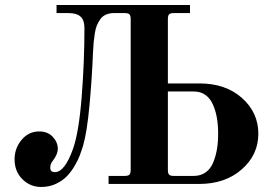

<svg xmlns="http://www.w3.org/2000/svg" viewBox="-20 -732 1086 764"><path d="M648 -56Q648 -42 653 -37Q658 -32 672 -32H751Q778 -32 797.5 -45.5Q817 -59 827.5 -83.5Q838 -108 843 -136.5Q848 -165 848 -200Q848 -235 843 -263.5Q838 -292 827 -316.5Q816 -341 797 -354.5Q778 -368 751 -368H648ZM38 -98Q38 -142 66 -175.5Q94 -209 136 -209Q170 -209 190 -187.5Q210 -166 210 -140Q210 -118 190 -92Q180 -80 180 -65Q180 -47 198 -47Q238 -47 271 -141Q294 -207 305 -346.5Q316 -486 316 -621Q316 -651 301 -665.5Q286 -680 251 -680H205V-712H736V-680H672Q658 -680 653 -675Q648 -670 648 -656V-400H774Q878 -400 943 -342Q1008 -284 1008 -200Q1008 -116 942 -58Q876 0 772 0H412V-32H476Q490 -32 495 -37Q500 -42 500 -56V-656Q500 -670 495 -675Q490 -680 476 -680H433Q416 -680 402 -674Q388 -668 379.5 -656Q371 -644 365.5 -631Q360 -618 357 -597.5Q354 -577 352.5 -561.5Q351 -546 350 -522Q346 -420 336 -312Q326 -204 310 -150Q304 -131 297.5 -113.5Q291 -96 277 -72Q263 -48 246 -30.5Q229 -13 202.5 -0.5Q176 12 144 12Q100 12 69 -19Q38 -50 38 -98Z"/></svg>

Font: Old Standard TT
Style: Bold
Weight: 700
Designer: Alexey Kryukov <alexios@thessalonica.org.ru>
Version: Version 2.2